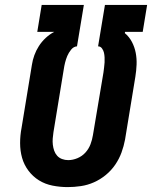

<svg xmlns="http://www.w3.org/2000/svg" viewBox="-20 -755 640 783"><path d="M256 8Q225 8 194.5 2Q164 -4 139 -19.5Q114 -35 96 -59Q78 -83 70 -111.5Q62 -140 62 -171.5Q62 -203 68 -234L110 -490Q113 -510 120 -529.5Q127 -549 138.5 -567Q150 -585 166 -600Q182 -615 201 -625H132L150 -735H322L294 -566Q280 -565 270 -552.5Q260 -540 254.5 -527Q249 -514 245.5 -500Q242 -486 240 -472L198 -216Q196 -203 195 -190Q194 -177 195.5 -164.5Q197 -152 201 -140.5Q205 -129 213 -120Q221 -111 233 -106.5Q245 -102 258 -102Q277 -102 296 -110Q315 -118 328.5 -133Q342 -148 349 -166.5Q356 -185 359 -204L402 -460Q403 -470 404.5 -480Q406 -490 406.5 -500.5Q407 -511 406.5 -521Q406 -531 404 -540Q402 -549 396 -557.5Q390 -566 380 -566L408 -735H580L562 -625H490L489 -620Q507 -605 518 -584Q529 -563 533.5 -539.5Q538 -516 537 -491.5Q536 -467 532 -442L490 -186Q485 -159 475.5 -133Q466 -107 450 -83.5Q434 -60 411.5 -41.5Q389 -23 363 -11.5Q337 0 309.5 4Q282 8 256 8Z"/></svg>

Font: Iosevka Slab XBdExObl
Style: Regular
Weight: 800
Width: 7
Italic angle: -9°
Monospace: yes
Designer: Belleve Invis
Foundry: Belleve Invis
Version: Version 11.1.0; ttfautohint (v1.8.3)